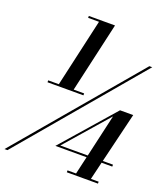

<svg xmlns="http://www.w3.org/2000/svg" viewBox="-178 -917 980 1130"><g transform="rotate(20 312.0 -351.5)"><path d="M-17 100 617.5 -650H635.5L1.5 100ZM181.5 -806H345.5L246 -368H311.5V-356H86.5V-368H153L249.5 -794H181.5ZM544 -347H626.5L550.5 -32H614.5V-20H547.5L521 91H569.5V103H374.5V91H428L453.5 -20H258ZM517.5 -299 284.5 -32H456.5Z"/></g></svg>

Font: Bodoni Moda
Style: Bold Italic
Weight: 700
Italic angle: -13°
Version: Version 2.004